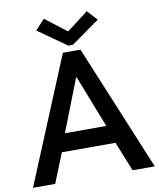

<svg xmlns="http://www.w3.org/2000/svg" viewBox="-98 -1004 898 1081"><g transform="rotate(-10 350.5 -463.5)"><path d="M299.8 -719.7H400.4L698.2 0H571.3L503.4 -168.9H196.8L128.9 0H2ZM347.7 -834H351.6L472.7 -926.8L525.4 -869.1L363.3 -753.9H336.9L173.8 -869.1L227.5 -926.8ZM468.8 -271.5 352.5 -569.3H348.6L232.4 -271.5Z"/></g></svg>

Font: Reddit Sans Chocolate SemiBold
Style: Regular
Weight: 600
Designer: Stephen Hutchings
Foundry: Reddit
Version: Version 1.011